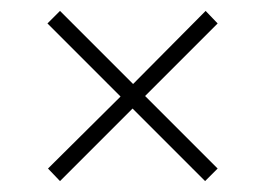

<svg xmlns="http://www.w3.org/2000/svg" viewBox="-20 -429 485 352"><path d="M90 -97 68 -120 201 -252 67 -386 90 -409 224 -275 357 -409 379 -386 246 -253 379 -120 356 -97 223 -230Z"/></svg>

Font: Saira SemiCondensed Thin
Style: Regular
Weight: 250
Width: 4
Designer: Hector Gatti with collaboration of the Omnibus-Type team
Foundry: Omnibus-Type
Version: Version 1.101